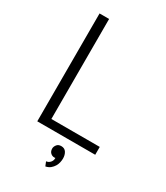

<svg xmlns="http://www.w3.org/2000/svg" viewBox="-218 -791 933 1079"><g transform="rotate(30 248.0 -251.5)"><path d="M97 -700H159V-51H473V0H97ZM327 109Q327 121 324 134.5Q321 148 313.5 160.5Q306 173 294 183Q282 193 263 197L252 170Q268 168 278 156.5Q288 145 288 131V127Q287 128 286 128H280Q267 128 256.5 118Q246 108 246 90Q246 78 255.5 65.5Q265 53 284 53Q306 53 316.5 69.5Q327 86 327 109Z"/></g></svg>

Font: Post Grotesk Light
Style: Light
Weight: 300
Version: Version 1.0